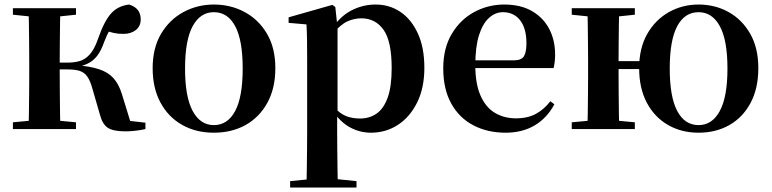

<svg xmlns="http://www.w3.org/2000/svg" viewBox="-20 -572 3420 851"><path d="M37.2 0V-29.9L147 -40.2H208.6L316.8 -29.9V0ZM37.2 -506.8V-535.7H316.8V-506.8L208.6 -495.5H147ZM105.9 0Q107.6 -25.5 108.1 -67.4Q108.6 -109.4 109.1 -154.7Q109.6 -200 109.6 -234.8V-301.2Q109.6 -335.7 109.1 -381Q108.6 -426.4 108.1 -468.7Q107.6 -511 105.9 -535.7H247.6Q246.6 -511 246.1 -468.2Q245.6 -425.4 245.1 -377.7Q244.6 -330 244.6 -289.8V-269.3Q244.6 -217.7 245.1 -164.9Q245.6 -112.1 246.1 -68.8Q246.6 -25.5 247.6 0ZM422.8 -64.1 388.9 -181.4Q379.5 -214.7 366.8 -232.8Q354 -250.9 333.6 -257.6Q313.3 -264.3 279.4 -264.3H176.9V-294.5H279.8Q307.9 -294.5 332 -301Q356.1 -307.4 377 -329.9Q398 -352.3 414.3 -399.3Q441 -476.8 471.5 -511.4Q502 -545.9 552.1 -551.9Q603.7 -536.4 603.7 -485.9Q603.7 -456 582 -438.9Q560.2 -421.8 527.7 -421.8Q503.5 -421.8 485.8 -425.6Q468.1 -429.3 448 -436.9L498.8 -479.7Q477.6 -455.6 465.7 -437.1Q453.8 -418.5 442 -386.8Q427.7 -345.1 408.8 -322.2Q389.8 -299.2 365.9 -288.8Q341.9 -278.3 312.2 -273.1L314.4 -283.3Q378.6 -278.6 419.1 -265.1Q459.6 -251.7 483.3 -225.1Q507.1 -198.6 520.6 -153.9L564.3 -11.8L469.7 -46L624.6 -28.2V0Q605.7 4.5 581.6 7.3Q557.5 10.2 536.2 10.2Q481.1 10.2 457.3 -6Q433.5 -22.2 422.8 -64.1Z M928 16.2Q848.7 16.2 787.5 -18.3Q726.3 -52.8 691.5 -117Q656.6 -181.2 656.6 -269.8Q656.6 -359.1 693.8 -422Q731 -484.9 792.9 -518.4Q854.8 -551.9 928 -551.9Q1002.1 -551.9 1064.1 -518.8Q1126 -485.6 1163.2 -422.7Q1200.4 -359.8 1200.4 -269.8Q1200.4 -180.5 1165 -116.3Q1129.6 -52 1068.4 -17.9Q1007.2 16.2 928 16.2ZM928 -17.5Q989 -17.5 1022.4 -80.1Q1055.7 -142.6 1055.7 -268.1Q1055.7 -394.2 1022.4 -456.1Q989 -518 928 -518Q867.7 -518 834 -456.1Q800.2 -394.2 800.2 -268.1Q800.2 -142.6 834 -80.1Q867.7 -17.5 928 -17.5Z M1265.9 259.3V230.8L1375 220.1H1454.4L1560.1 230.8V259.3ZM1338.4 259.3Q1339.4 217.3 1339.9 174.2Q1340.4 131 1340.9 89.9Q1341.4 48.8 1341.4 13.8V-308.7Q1341.4 -358.5 1340.9 -393Q1340.4 -427.5 1338.4 -463.8L1259.2 -470.7V-495.2L1453.2 -550.4L1466.2 -540.9L1474.8 -460.8L1476.1 -455V-75.6L1474.4 -63V13Q1474.4 47.8 1474.9 89.3Q1475.4 130.8 1475.9 174Q1476.4 217.3 1477.4 259.3ZM1624.1 16.2Q1576 16.2 1532.7 -6.7Q1489.4 -29.6 1453.3 -82.3H1441.1L1459.6 -97.8Q1487.5 -67.8 1514.5 -57.3Q1541.6 -46.7 1576.1 -46.7Q1616.7 -46.7 1648.3 -67.9Q1679.8 -89.1 1697.9 -138.2Q1716 -187.4 1716 -270.1Q1716 -389.4 1679.9 -440.1Q1643.8 -490.8 1581.6 -490.8Q1550.3 -490.8 1520.4 -477.5Q1490.5 -464.2 1453 -421.1L1438.1 -437.5H1446.5Q1484.3 -497.6 1535.7 -524.8Q1587.1 -551.9 1644.6 -551.9Q1706.4 -551.9 1754.9 -519.1Q1803.5 -486.2 1832.2 -423.5Q1860.9 -360.9 1860.9 -271.4Q1860.9 -182.3 1829 -117.9Q1797.1 -53.5 1743.7 -18.6Q1690.3 16.2 1624.1 16.2Z M2221.2 16.2Q2140.8 16.2 2078.2 -16.5Q2015.6 -49.1 1980.1 -113Q1944.6 -176.9 1944.6 -268.8Q1944.6 -358.8 1982.6 -422.2Q2020.5 -485.7 2082.2 -518.8Q2143.9 -551.9 2214.4 -551.9Q2288.1 -551.9 2338.5 -522.5Q2388.8 -493.1 2414.6 -443.2Q2440.4 -393.3 2440.4 -330.9Q2440.4 -296.1 2433.7 -270.2H2003.1V-304.6H2258.4Q2290.5 -304.6 2301.9 -322.2Q2313.3 -339.8 2313.3 -380.4Q2313.3 -446.3 2285.2 -482.2Q2257.1 -518 2209.1 -518Q2175.7 -518 2147.6 -492.9Q2119.6 -467.8 2103.1 -416Q2086.7 -364.1 2086.7 -282.7Q2086.7 -200.5 2109.9 -148.2Q2133 -95.8 2173.8 -71.7Q2214.5 -47.5 2266.4 -47.5Q2319.4 -47.5 2355.9 -67.7Q2392.3 -87.9 2419.2 -123.2L2437.1 -109.9Q2405.6 -49.8 2350.7 -16.8Q2295.7 16.2 2221.2 16.2Z M2514.2 0V-29.9L2624 -40.2H2685.6L2793.8 -29.9V0ZM2514.2 -506.8V-535.7H2793.8V-506.8L2685.6 -495.5H2624ZM2582.9 0Q2584.6 -25.5 2585.1 -67.4Q2585.6 -109.4 2586.1 -154.7Q2586.6 -200 2586.6 -234.8V-301.2Q2586.6 -335.7 2586.1 -381Q2585.6 -426.4 2585.1 -468.7Q2584.6 -511 2582.9 -535.7H2724.6Q2723.6 -511 2723.1 -468.3Q2722.6 -425.6 2722.1 -378.8Q2721.6 -332 2721.6 -293.8V-270.6Q2721.6 -217.9 2722.1 -165Q2722.6 -112.1 2723.1 -68.8Q2723.6 -25.5 2724.6 0ZM2653.1 -265.9V-301H2887.5V-265.9ZM3076.3 16.2Q3000.2 16.2 2940.5 -18.3Q2880.7 -52.8 2846.8 -117Q2812.9 -181.2 2812.9 -269.8Q2812.9 -359.1 2849 -422Q2885.1 -484.9 2944.9 -518.4Q3004.6 -551.9 3076.3 -551.9Q3149 -551.9 3208.9 -518.8Q3268.9 -485.6 3305 -422.7Q3341.1 -359.8 3341.1 -269.8Q3341.1 -180.5 3307 -116.3Q3272.8 -52 3213.1 -17.9Q3153.3 16.2 3076.3 16.2ZM3076.3 -17.5Q3136.6 -17.5 3170.4 -80.1Q3204.3 -142.6 3204.3 -268.1Q3204.3 -394.2 3170.4 -456.1Q3136.6 -518 3076.3 -518Q3014.8 -518 2981.7 -456.1Q2948.5 -394.2 2948.5 -268.1Q2948.5 -142.6 2981.7 -80.1Q3014.8 -17.5 3076.3 -17.5Z"/></svg>

Font: Source Han Serif JP VF
Style: Regular
Weight: 250
Designer: Ryoko NISHIZUKA 西塚涼子 (kana & ideographs); Frank Grießhammer (Latin, Greek & Cyrillic); Wenlong ZHANG 张文龙 (bopomofo); San
Foundry: Adobe
Version: Version 2.001;hotconv 1.1.0;makeotfexe 2.6.0